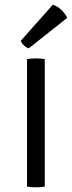

<svg xmlns="http://www.w3.org/2000/svg" viewBox="-20 -794 306 817"><path d="M95 -542.5Q102 -544 112.5 -544.8Q123 -545.5 132.5 -545.5Q142.5 -545.5 152.5 -544.8Q162.5 -544 170.5 -542.5V0Q162.5 1.5 152.5 2.2Q142.5 3 132.5 3Q123 3 112.5 2.2Q102 1.5 95 0ZM205 -774Q225 -767.5 241.5 -751.5Q258 -735.5 266 -718L102.5 -588.5Q91.5 -591.5 82 -600.5Q72.5 -609.5 68 -620Z"/></svg>

Font: Signika SC
Style: Regular
Weight: 300
Designer: Anna Giedryś
Foundry: Anna Giedryś
Version: Version 2.000